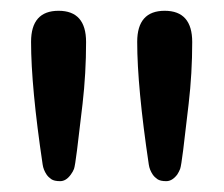

<svg xmlns="http://www.w3.org/2000/svg" viewBox="-20 -729 415 356"><path d="M255.9 -423.8Q234.4 -567.9 234.4 -651.4Q234.4 -709 285.4 -709Q336.4 -709 336.4 -651.1Q336.4 -593.3 329.8 -536.6Q323.2 -480 319.6 -450.4Q315.9 -420.9 314 -415.8Q312 -410.6 308.6 -405.3Q299.3 -393.1 288.3 -393.1Q277.3 -393.1 272 -396.7Q266.6 -400.4 263.2 -405.3Q257.3 -414.1 255.9 -423.8ZM59.1 -423.8Q37.6 -567.9 37.6 -651.4Q37.6 -709 88.6 -709Q139.6 -709 139.6 -651.1Q139.6 -593.3 133.1 -536.6Q126.5 -480 122.8 -450.4Q119.1 -420.9 117.2 -415.8Q115.2 -410.6 111.3 -405.3Q102.5 -393.1 91.6 -393.1Q80.6 -393.1 75.2 -396.7Q69.8 -400.4 66.4 -405.3Q60.5 -414.1 59.1 -423.8Z"/></svg>

Font: Stardos Stencil
Style: Bold
Weight: 700
Designer: vernon adams
Foundry: vernon adams
Version: Version 1.000